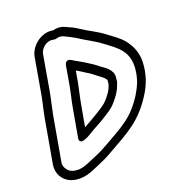

<svg xmlns="http://www.w3.org/2000/svg" viewBox="-147 -861 995 1076"><g transform="rotate(-20 350.0 -323.0)"><path d="M270 -418C263 -378 252 -337 244 -293L214 -124C214 -124 205 -88 243 -100C272 -109 293 -126 313 -137C336 -150 359 -161 382 -176C407 -192 442 -210 468 -242C486 -263 506 -287 518 -320L525 -338C528 -345 528 -353 529 -363C534 -394 520 -410 512 -420C500 -435 483 -445 472 -453C458 -464 442 -477 424 -488L399 -504C374 -520 352 -530 329 -545C329 -545 296 -569 288 -523ZM477 -346 471 -330C462 -307 449 -292 430 -269C414 -250 389 -235 359 -216C334 -200 300 -182 271 -165L294 -293C301 -334 312 -375 320 -418L331 -482C342 -476 355 -468 367 -460L392 -444C408 -435 421 -423 437 -411C451 -401 463 -392 470 -384C479 -373 481 -373 479 -362C478 -356 478 -350 477 -346ZM190 -631C195 -662 228 -689 259 -689C267 -689 280 -684 289 -687C305 -692 318 -692 331 -686L341 -681C362 -671 371 -667 395 -653C444 -620 488 -601 529 -569C593 -521 660 -481 647 -371C640 -311 622 -277 596 -233C566 -187 532 -148 492 -119C451 -88 406 -65 358 -37C329 -21 303 -6 276 5C235 21 192 45 157 45C118 45 99 33 86 10C79 -2 77 -15 80 -30L126 -290C134 -333 145 -374 153 -418ZM140 -631 103 -418C96 -377 84 -336 76 -290L30 -30C26 -5 30 19 41 39C61 74 95 95 148 95C203 95 255 64 288 51C321 38 349 21 377 5C424 -22 472 -47 517 -81C565 -116 606 -162 638 -212C667 -256 690 -305 698 -373C707 -448 684 -495 653 -536C627 -568 594 -589 565 -611C520 -646 472 -666 428 -696C405 -712 391 -717 369 -727L359 -732C337 -742 315 -744 288 -737C283 -738 274 -739 268 -739C209 -739 150 -690 140 -631Z"/></g></svg>

Font: Blanket
Style: BlkOutlineObl
Weight: 900
Foundry: Cannot Into Space Fonts
Version: Version 0.9